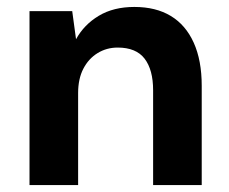

<svg xmlns="http://www.w3.org/2000/svg" viewBox="-20 -533 660 553"><path d="M65 0V-501H188L199 -420Q222 -462 264.5 -487.5Q307 -513 367 -513Q429 -513 472 -487Q515 -461 538 -410Q561 -359 561 -286V0H421V-273Q421 -332 396.5 -364Q372 -396 319 -396Q287 -396 261 -380Q235 -364 220 -335Q205 -306 205 -265V0Z"/></svg>

Font: DM Sans 17pt ExtraBold
Style: Regular
Weight: 800
Version: Version 4.004;gftools[0.9.30]